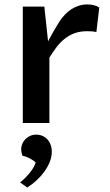

<svg xmlns="http://www.w3.org/2000/svg" viewBox="-20 -547 491 854"><path d="M81.5 -517.6H177.2L193.8 -363.3Q200.7 -376 208 -389.4Q215.3 -402.8 222.7 -415.3Q230 -427.7 236.3 -438Q242.7 -448.2 247.1 -455.1Q257.3 -470.2 270.3 -483.6Q283.2 -497.1 298.3 -506.6Q313.5 -516.1 331.1 -521.7Q348.6 -527.3 369.1 -527.3Q383.3 -527.3 397.5 -523.9Q411.6 -520.5 421.4 -513.2L408.7 -404.3Q399.9 -406.7 388.2 -407.5Q376.5 -408.2 367.2 -408.2Q335.9 -408.2 311.5 -399.2Q287.1 -390.1 267.3 -374.3Q247.6 -358.4 231.2 -336.9Q214.8 -315.4 199.7 -290.5V0H81.5ZM69.3 264.2Q81.1 255.4 92.3 244.1Q103.5 232.9 113 220.9Q122.6 209 129.4 197Q136.2 185.1 138.7 175.3Q128.9 166 112.5 157.5Q96.2 148.9 80.6 146Q77.6 139.6 75.9 131.6Q74.2 123.5 74.2 116.2Q74.2 104.5 79.1 92.8Q84 81.1 92.8 72Q101.6 63 114 57.4Q126.5 51.8 141.6 51.8Q156.2 51.8 168.9 57.4Q181.6 63 190.9 73Q200.2 83 205.3 97.2Q210.4 111.3 210.4 128.4Q210.4 150.4 201.4 172.9Q192.4 195.3 177.5 216.1Q162.6 236.8 142.8 255.1Q123 273.4 101.1 287.1Z"/></svg>

Font: Proza Libre
Style: Medium
Weight: 500
Designer: Jasper de Waard
Foundry: Jasper de Waard
Version: Version 1.000; ttfautohint (v1.4.1.8-43bc)